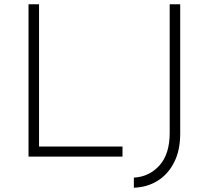

<svg xmlns="http://www.w3.org/2000/svg" viewBox="-20 -730 973 895"><path d="M113 -710H162V-47H551V0H113ZM820 -107Q820 -28 791 28Q762 84 713.5 113.5Q665 143 604 145V98Q676 94 723.5 41Q771 -12 771 -110V-710H820Z"/></svg>

Font: Synthetic Light
Style: Regular
Weight: 300
Designer: Santiago Orozco
Foundry: Typemade
Version: Version 2.000; ttfautohint (v1.8.4.7-5d5b)